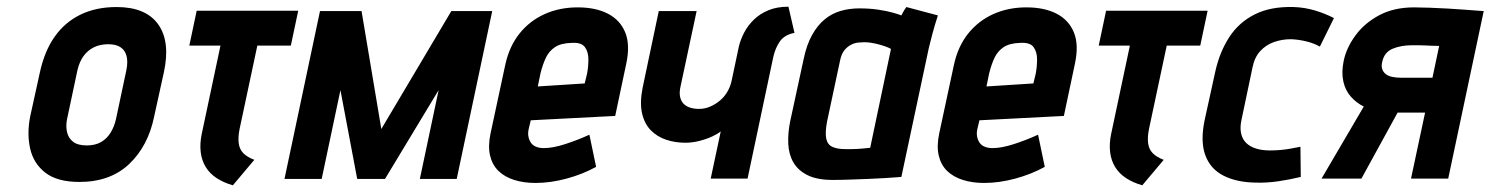

<svg xmlns="http://www.w3.org/2000/svg" viewBox="-20 -533 4448 573"><path d="M440 -185 469 -317Q489 -409 452 -460.5Q415 -512 328 -512Q267 -512 220.5 -489.5Q174 -467 143.5 -424Q113 -381 99 -317L70 -185Q60 -134 70 -89.5Q80 -45 115.5 -17.5Q151 10 217 10Q309 10 365.5 -43.5Q422 -97 440 -185ZM357 -323 326 -177Q321 -155 310 -137Q299 -119 281.5 -109Q264 -99 239 -99Q212 -99 198 -110Q184 -121 180 -139Q176 -157 180 -177L211 -323Q217 -349 229.5 -366Q242 -383 260.5 -392Q279 -401 303 -401Q327 -401 340.5 -391.5Q354 -382 358 -364.5Q362 -347 357 -323Z M695 -148 748 -397H848L870 -501H567L545 -397H638L582 -133Q576 -104 579 -79Q582 -54 594 -34.5Q606 -15 626.5 -1.5Q647 12 675 20L739 -56Q718 -64 706.5 -75.5Q695 -87 692.5 -105Q690 -123 695 -148Z M1327 -500 1118 -148 1059 -500H935L829 1H940L996 -264L1046 1L1129 1L1289 -264L1233 1H1343L1449 -500Z M1558 -149 1564 -174 1816 -187 1849 -343Q1861 -399 1846 -436Q1831 -473 1794.5 -492Q1758 -511 1704 -511Q1650 -511 1605.5 -491Q1561 -471 1530.5 -433Q1500 -395 1488 -340L1444 -135Q1436 -97 1442.5 -69Q1449 -41 1467.5 -23Q1486 -5 1514.5 4Q1543 13 1578 13Q1623 13 1671 0Q1719 -13 1759 -35L1739 -131Q1704 -115 1667 -103Q1630 -91 1603 -91Q1590 -91 1580 -95Q1570 -99 1564.5 -107Q1559 -115 1557 -125.5Q1555 -136 1558 -149ZM1732 -313 1725 -284 1585 -275 1593 -314Q1600 -342 1609.5 -361.5Q1619 -381 1636.5 -392.5Q1654 -404 1685 -405Q1715 -407 1725.5 -392.5Q1736 -378 1736 -356Q1736 -334 1732 -313Z M2101 0H2211L2288 -364Q2294 -390 2307.5 -409.5Q2321 -429 2351 -435L2333 -513Q2299 -513 2273.5 -502.5Q2248 -492 2230 -474.5Q2212 -457 2201 -436Q2190 -415 2185 -394L2163 -290Q2159 -273 2150 -258Q2141 -243 2127.5 -232Q2114 -221 2098.5 -214.5Q2083 -208 2066 -208Q2051 -208 2039 -212Q2027 -216 2019.5 -224Q2012 -232 2009.5 -245Q2007 -258 2011 -275L2059 -500H1946L1898 -272Q1889 -227 1896 -195.5Q1903 -164 1922 -144.5Q1941 -125 1968 -116Q1995 -107 2025 -107Q2046 -107 2067.5 -112.5Q2089 -118 2106 -126Q2123 -134 2131 -141Z M2779 -487 2685 -512Q2679 -504 2674.5 -495.5Q2670 -487 2670 -487Q2663 -490 2645.5 -495Q2628 -500 2602 -504Q2576 -508 2545 -508Q2515 -508 2489 -500.5Q2463 -493 2441.5 -475.5Q2420 -458 2403.5 -428.5Q2387 -399 2378 -355L2338 -170Q2331 -135 2332.5 -103.5Q2334 -72 2348 -48Q2362 -24 2390.5 -10Q2419 4 2465 4Q2488 4 2515.5 3Q2543 2 2570.5 1Q2598 0 2620.5 -1.5Q2643 -3 2656.5 -4Q2670 -5 2670 -5L2752 -390Q2756 -407 2762.5 -431.5Q2769 -456 2779 -487ZM2448 -169 2487 -352Q2491 -372 2500 -383Q2509 -394 2520 -399.5Q2531 -405 2541.5 -406Q2552 -407 2560 -407Q2568 -407 2578.5 -405.5Q2589 -404 2600.5 -401Q2612 -398 2622 -394.5Q2632 -391 2639 -387L2577 -92Q2567 -91 2557.5 -90Q2548 -89 2539 -88.5Q2530 -88 2521 -88Q2512 -88 2503 -88Q2479 -88 2464.5 -94.5Q2450 -101 2446 -118.5Q2442 -136 2448 -169Z M2897 -149 2903 -174 3155 -187 3188 -343Q3200 -399 3185 -436Q3170 -473 3133.5 -492Q3097 -511 3043 -511Q2989 -511 2944.5 -491Q2900 -471 2869.5 -433Q2839 -395 2827 -340L2783 -135Q2775 -97 2781.5 -69Q2788 -41 2806.5 -23Q2825 -5 2853.5 4Q2882 13 2917 13Q2962 13 3010 0Q3058 -13 3098 -35L3078 -131Q3043 -115 3006 -103Q2969 -91 2942 -91Q2929 -91 2919 -95Q2909 -99 2903.5 -107Q2898 -115 2896 -125.5Q2894 -136 2897 -149ZM3071 -313 3064 -284 2924 -275 2932 -314Q2939 -342 2948.5 -361.5Q2958 -381 2975.5 -392.5Q2993 -404 3024 -405Q3054 -407 3064.5 -392.5Q3075 -378 3075 -356Q3075 -334 3071 -313Z M3409 -148 3462 -397H3562L3584 -501H3281L3259 -397H3352L3296 -133Q3290 -104 3293 -79Q3296 -54 3308 -34.5Q3320 -15 3340.5 -1.5Q3361 12 3389 20L3453 -56Q3432 -64 3420.5 -75.5Q3409 -87 3406.5 -105Q3404 -123 3409 -148Z M3919 -394 3961 -479Q3934 -493 3903.5 -502Q3873 -511 3841 -512Q3772 -514 3724.5 -490Q3677 -466 3648.5 -422Q3620 -378 3607 -320L3575 -174Q3562 -111 3577 -70Q3592 -29 3631 -9Q3670 11 3727 12Q3761 13 3795 8Q3829 3 3862 -5L3861 -95Q3861 -95 3853 -93.5Q3845 -92 3832 -89.5Q3819 -87 3802.5 -85.5Q3786 -84 3770 -84Q3747 -84 3729 -89.5Q3711 -95 3699.5 -106Q3688 -117 3684 -134.5Q3680 -152 3685 -175L3718 -332Q3724 -362 3741 -380.5Q3758 -399 3782 -407.5Q3806 -416 3833 -416Q3856 -415 3878.5 -409.5Q3901 -404 3919 -394Z M4200 -511Q4140 -511 4096 -487.5Q4052 -464 4025 -427Q3998 -390 3990 -351Q3983 -317 3989 -290Q3995 -263 4011.5 -244.5Q4028 -226 4050 -215L3924 0H4043L4151 -197Q4156 -197 4160 -197Q4164 -197 4168.5 -197Q4173 -197 4177 -197H4233L4191 0H4302L4408 -500Q4408 -500 4392.5 -501Q4377 -502 4352.5 -504Q4328 -506 4300 -507.5Q4272 -509 4245.5 -510Q4219 -511 4200 -511ZM4162 -301Q4147 -301 4135 -303.5Q4123 -306 4115.5 -312Q4108 -318 4105 -327Q4102 -336 4105 -348Q4111 -377 4136 -387.5Q4161 -398 4195 -398Q4202 -398 4211 -398Q4220 -398 4230.5 -397.5Q4241 -397 4252.5 -396.5Q4264 -396 4275 -396L4255 -301Z"/></svg>

Font: Advent Pro
Style: Italic
Weight: 400
Italic angle: -12°
Designer: VivaRado, Andreas Kalpakidis
Foundry: VivaRado, Andreas Kalpakidis
Version: Version 3.000